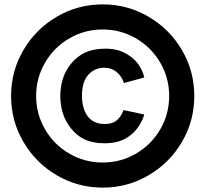

<svg xmlns="http://www.w3.org/2000/svg" viewBox="-20 -787 926 866"><path d="M443.2 59.2Q330.9 59.2 236.1 3.5Q141.2 -52.1 85.6 -146.9Q30 -241.8 30 -354Q30 -466.2 85.6 -561.1Q141.2 -655.9 236.1 -711.5Q330.9 -767.2 443.2 -767.2Q555.4 -767.2 650.2 -711.5Q745.1 -655.9 800.7 -561.1Q856.3 -466.2 856.3 -354Q856.3 -241.8 800.7 -146.9Q745.1 -52.1 650.2 3.5Q555.4 59.2 443.2 59.2ZM451 -140.8Q400.8 -140.8 364.8 -156.6Q328.8 -172.3 300.8 -207.3Q275.2 -239.5 263.6 -275.9Q252 -312.2 252 -354.3Q252.2 -396.8 264.2 -433.6Q276.2 -470.3 300.8 -500.2Q328.9 -534.3 366.2 -550.9Q403.4 -567.5 455.5 -567.5Q485 -567.5 508.4 -561.5Q531.8 -555.5 555.8 -540.8Q584.2 -523.9 603.5 -497.8Q622.8 -471.6 630.8 -437.5L539 -412.7Q534.4 -427.2 526.2 -439.7Q518 -452.2 505.8 -462.3Q482.5 -481.5 450.3 -481.5Q426.7 -481.5 407.5 -472Q388.3 -462.6 374.3 -444.8Q361 -427.8 355.3 -404.8Q349.7 -381.8 349.7 -354.5Q349.7 -328.2 355.7 -305.2Q361.7 -282.2 374.3 -264.3Q387.3 -246.1 406.7 -236.9Q426 -227.7 451.8 -227.7Q487.8 -227.7 507.7 -245.2Q518.5 -255.1 525 -265.4Q531.6 -275.7 537.2 -290.5L630.8 -270.5Q621.8 -241.2 605.1 -216.5Q588.4 -191.9 565.5 -174.7Q542.2 -157.3 515.1 -149.1Q488 -140.8 451 -140.8ZM443.2 -54Q524.6 -54 593.5 -94.2Q662.5 -134.5 702.8 -203.5Q743 -272.6 743 -354.2Q743 -435.6 702.8 -504.5Q662.5 -573.5 593.5 -613.8Q524.6 -654 443.2 -654Q361.6 -654 292.5 -613.8Q223.5 -573.5 183.2 -504.5Q143 -435.6 143 -354.2Q143 -272.6 183.2 -203.5Q223.5 -134.5 292.5 -94.2Q361.6 -54 443.2 -54Z"/></svg>

Font: Manrope
Style: Regular
Weight: 400
Designer: Mikhail Sharanda
Foundry: Mikhail Sharanda
Version: Version 4.503